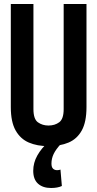

<svg xmlns="http://www.w3.org/2000/svg" viewBox="-20 -720 486 959"><path d="M34 -185V-700H147V-175Q147 -125 169.5 -109Q192 -93 222 -93Q254 -93 276 -109.5Q298 -126 298 -175V-700H412V-185Q412 -111 388.5 -68.5Q365 -26 322.5 -8Q280 10 222 10Q166 10 124 -8Q82 -26 58 -68.5Q34 -111 34 -185ZM235 219Q194 219 170 197.5Q146 176 146 133Q146 93 166.5 56.5Q187 20 222 -11L284 -1Q259 26 248 49Q237 72 237 97Q237 115 245 122.5Q253 130 265 130Q275 130 282 127L289 209Q268 219 235 219Z"/></svg>

Font: Georama Condensed SemiBold
Style: Regular
Weight: 600
Width: 3
Designer: Jean-Baptiste Levee
Foundry: Production Type
Version: Version 1.000